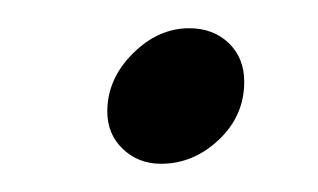

<svg xmlns="http://www.w3.org/2000/svg" viewBox="-20 -363 225 136"><path d="M56 -284Q56 -307 74 -325Q92 -343 114 -343Q131 -343 142 -332.5Q153 -322 153 -305Q153 -281 135 -264Q117 -247 94 -247Q78 -247 67 -257.5Q56 -268 56 -284Z"/></svg>

Font: Prompt
Style: Italic
Weight: 400
Italic angle: -12°
Designer: Katatrad Team
Foundry: CadsonDemak
Version: Version 1.001